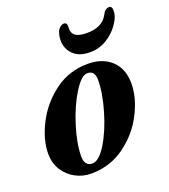

<svg xmlns="http://www.w3.org/2000/svg" viewBox="-121 -719 725 822"><g transform="rotate(-20 241.5 -308.0)"><path d="M10 -128Q10 -192 46.5 -263.5Q83 -335 149 -384Q215 -433 300 -433Q368 -433 408 -395Q448 -357 448 -290Q448 -226 411.5 -154.5Q375 -83 308 -34.5Q241 14 155 14Q117 14 83.5 -4Q50 -22 30 -54.5Q10 -87 10 -128ZM319 -354Q319 -396 285 -396Q258 -396 223 -340Q188 -284 163.5 -206Q139 -128 139 -69Q139 -47 148.5 -36Q158 -25 174 -25Q205 -25 239 -81Q273 -137 296 -215.5Q319 -294 319 -354ZM226 -566Q226 -583 230 -596Q234 -612 244 -621Q254 -630 263 -630Q279 -630 277 -609Q275 -582 291 -570Q307 -558 343 -558Q379 -558 403 -570Q427 -582 441 -609Q451 -630 469 -630Q483 -630 483 -609Q483 -601 482 -596Q478 -573 457 -544.5Q436 -516 402.5 -496Q369 -476 328 -476Q278 -476 252 -502.5Q226 -529 226 -566Z"/></g></svg>

Font: EB Garamond
Style: Bold Italic
Weight: 700
Italic angle: -17.2°
Designer: Georg Duffner and Octavio Pardo
Foundry: Georg Duffner
Version: Version 1.000